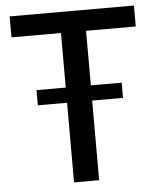

<svg xmlns="http://www.w3.org/2000/svg" viewBox="-53 -786 687 831"><g transform="rotate(-5 290.5 -370.0)"><path d="M108 -412H235V-649H20V-740H560V-649H344V-412H478V-346H344V0H235V-346H108Z"/></g></svg>

Font: Encode Sans Narrow
Style: Medium
Weight: 500
Designer: Pablo Impallari, Andres Torresi
Foundry: Pablo Impallari, Andres Torresi
Version: Version 1.000; ttfautohint (v1.00) -l 8 -r 50 -G 200 -x 14 -